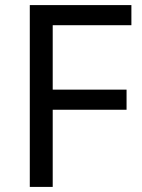

<svg xmlns="http://www.w3.org/2000/svg" viewBox="-20 -734 559 754"><path d="M187 0H97V-714H496V-635H187V-382H477V-303H187Z"/></svg>

Font: tamil25
Style: Book
Weight: 400
Designer: Jelle Bosma - Monotype Design Team
Foundry: Monotype Imaging Inc.
Version: Version 2.003